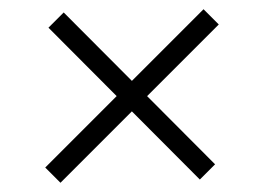

<svg xmlns="http://www.w3.org/2000/svg" viewBox="-20 -541 571 416"><path d="M111 -145 78 -178 421 -521 454 -488ZM413 -152 85 -481 118 -514 446 -185Z"/></svg>

Font: Outfit Thin ExtraLight
Style: Regular
Weight: 250
Version: Version 1.100;gftools[0.9.27]